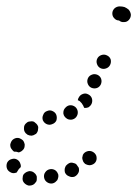

<svg xmlns="http://www.w3.org/2000/svg" viewBox="-30 -546 429 600"><path d="M83 22Q80 26 77 29Q73 32 69 33Q65 34 60 34Q51 32 45 25Q39 18 41 8Q41 4 43 0Q46 -4 49 -6Q53 -9 57 -10Q61 -12 66 -11Q66 -11 66 -11Q66 -11 66 -11Q66 -11 66 -11Q73 -10 78 -5Q83 -1 85 6Q85 9 85 12Q85 12 85 13Q85 14 85 14Q85 19 83 22ZM152 8Q151 13 149 17Q146 20 143 23Q139 26 135 27Q126 29 118 24Q110 19 108 10Q106 0 111 -7Q116 -15 125 -17Q133 -19 141 -15Q148 -11 151 -3Q151 -2 152 -1Q152 -1 152 -1Q152 0 152 0Q153 4 152 8ZM210 1Q213 -2 215 -6Q217 -10 217 -14Q217 -19 216 -22Q212 -27 209 -32Q205 -36 198 -37Q192 -39 186 -36Q182 -34 179 -31Q175 -28 174 -24Q172 -20 172 -15Q172 -11 173 -7Q177 2 186 5Q194 9 203 6Q207 4 210 1ZM2 -8Q-7 -13 -9 -22Q-11 -31 -7 -39Q-2 -47 7 -49Q16 -52 24 -47Q32 -42 34 -33Q35 -31 35 -29Q35 -26 35 -24Q28 -18 24 -10Q23 -9 22 -7Q21 -7 20 -6Q19 -6 19 -6Q10 -3 2 -8ZM272 -51Q272 -55 271 -59Q269 -64 266 -67Q263 -70 259 -72Q251 -76 242 -73Q233 -70 229 -62Q228 -57 227 -53Q227 -49 229 -44Q230 -40 233 -37Q236 -33 240 -32Q249 -28 257 -31Q266 -34 270 -42Q272 -46 272 -51ZM2 -94Q3 -99 5 -103Q9 -111 18 -114Q27 -117 35 -112Q39 -110 42 -107Q45 -103 46 -99Q48 -95 47 -90Q47 -86 45 -82Q43 -78 39 -75Q36 -72 32 -71Q31 -71 30 -70Q28 -70 27 -70Q23 -72 18 -72Q16 -72 14 -72Q10 -75 8 -78Q5 -81 3 -86Q2 -90 2 -94ZM45 -147Q45 -156 53 -162Q56 -165 60 -166Q65 -167 69 -167Q74 -167 77 -165Q81 -162 84 -159Q87 -156 89 -151Q90 -147 89 -143Q89 -138 87 -134Q85 -130 82 -127H81Q76 -123 69 -122Q62 -122 56 -125Q53 -128 50 -130Q50 -130 50 -130Q50 -130 50 -130Q44 -137 45 -147ZM105 -187Q108 -196 117 -199Q126 -203 134 -199Q143 -195 146 -187Q149 -178 146 -169Q142 -161 133 -158Q126 -155 119 -157Q112 -159 107 -165Q106 -167 104 -170Q104 -170 104 -170Q104 -170 104 -170Q101 -179 105 -187ZM174 -209Q180 -216 188 -217Q197 -218 205 -212Q212 -206 213 -197Q214 -188 208 -180Q202 -173 193 -172Q192 -172 192 -172Q191 -172 191 -172Q183 -172 178 -176Q172 -180 169 -187Q169 -189 168 -191Q168 -192 168 -193Q168 -194 168 -194Q168 -203 174 -209ZM216 -241Q220 -249 228 -252Q237 -256 246 -251Q254 -247 257 -239Q260 -230 256 -221Q253 -215 247 -211Q240 -208 233 -209Q232 -212 230 -216Q226 -224 219 -230Q216 -232 213 -233Q214 -235 214 -237Q215 -239 216 -241ZM244 -285Q247 -276 255 -272Q264 -268 273 -271Q281 -274 285 -282Q289 -291 286 -300Q283 -308 275 -312Q266 -316 258 -313Q249 -310 245 -302Q241 -293 244 -285ZM273 -346Q276 -337 284 -333Q292 -329 301 -332Q310 -335 314 -343Q318 -351 316 -360Q313 -369 304 -373Q296 -377 287 -374Q278 -371 274 -363Q270 -355 273 -346ZM327 -489Q321 -495 321 -504Q321 -513 328 -520Q335 -526 344 -526Q352 -526 359 -524Q366 -521 372 -516Q378 -509 379 -500Q379 -491 373 -484Q367 -477 358 -477Q349 -476 342 -482Q333 -482 327 -489Z"/></svg>

Font: FRB American Cursive Dotted Extrabold
Style: Bold Italic
Weight: 800
Italic angle: -25°
Version: Version 2.0;Modular Font Editor K font №1